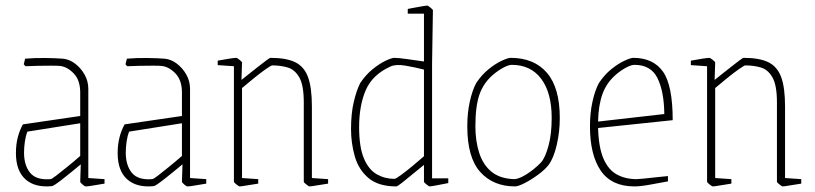

<svg xmlns="http://www.w3.org/2000/svg" viewBox="-20 -657 2915 687"><path d="M166 9Q105 15 71 -15.5Q37 -46 37 -109Q37 -141 44 -167Q51 -193 62 -212L267 -242V-326Q267 -370 244 -394Q221 -418 195 -421Q187 -422 164 -422Q141 -422 115 -421.5Q89 -421 71 -420L65 -427L70 -447Q103 -450 141.5 -449.5Q180 -449 205 -447Q228 -445 248.5 -429.5Q269 -414 282.5 -390.5Q296 -367 296 -339V-20L354 -16V0Q323 5 308.5 7.5Q294 10 287 10Q283 10 275 3Q267 -4 267 -7L269 -69Q233 -39 203 -15.5Q173 8 166 9ZM66 -111Q66 -65 88 -38.5Q110 -12 160 -16Q165 -16 181 -28.5Q197 -41 220 -59.5Q243 -78 267 -99V-216L78 -186Q72 -171 69 -150.5Q66 -130 66 -111Z M530 9Q469 15 435 -15.5Q401 -46 401 -109Q401 -141 408 -167Q415 -193 426 -212L631 -242V-326Q631 -370 608 -394Q585 -418 559 -421Q551 -422 528 -422Q505 -422 479 -421.5Q453 -421 435 -420L429 -427L434 -447Q467 -450 505.5 -449.5Q544 -449 569 -447Q592 -445 612.5 -429.5Q633 -414 646.5 -390.5Q660 -367 660 -339V-20L718 -16V0Q687 5 672.5 7.5Q658 10 651 10Q647 10 639 3Q631 -4 631 -7L633 -69Q597 -39 567 -15.5Q537 8 530 9ZM430 -111Q430 -65 452 -38.5Q474 -12 524 -16Q529 -16 545 -28.5Q561 -41 584 -59.5Q607 -78 631 -99V-216L442 -186Q436 -171 433 -150.5Q430 -130 430 -111Z M837 10Q835 10 826 3Q817 -4 817 -7V-420L759 -424V-440Q786 -445 803 -447.5Q820 -450 826 -450Q828 -450 837 -443Q846 -436 846 -433L844 -371Q855 -380 871.5 -393Q888 -406 904.5 -419Q921 -432 933 -441Q945 -450 948 -450Q1004 -450 1036 -434.5Q1068 -419 1082 -381.5Q1096 -344 1096 -276V-20L1154 -16V0Q1127 4 1110 7Q1093 10 1087 10Q1085 10 1076 3Q1067 -4 1067 -7V-290Q1067 -352 1051 -380Q1035 -408 1009.5 -415.5Q984 -423 954 -423Q950 -423 931.5 -410Q913 -397 889.5 -378Q866 -359 846 -342V-20L904 -16V0Q877 4 860 7Q843 10 837 10Z M1391 -450Q1405 -450 1437 -445.5Q1469 -441 1497 -437V-608H1439V-625Q1439 -625 1454.5 -628Q1470 -631 1487.5 -634Q1505 -637 1509 -637Q1511 -637 1520 -630Q1529 -623 1529 -620L1526 -430V-19H1584V-2Q1584 -2 1569 1Q1554 4 1537.5 7Q1521 10 1517 10Q1515 10 1506 3Q1497 -4 1497 -7V-67Q1478 -52 1456.5 -34Q1435 -16 1418.5 -3Q1402 10 1398 10Q1334 10 1298.5 -20Q1263 -50 1249.5 -97.5Q1236 -145 1236 -195Q1236 -251 1246 -293Q1256 -335 1269 -360Q1289 -390 1314 -410Q1339 -430 1360.5 -440Q1382 -450 1391 -450ZM1377 -419Q1313 -390 1289 -335Q1265 -280 1265 -202Q1265 -131 1282 -90.5Q1299 -50 1328 -33.5Q1357 -17 1391 -17Q1396 -17 1414.5 -30.5Q1433 -44 1456 -63Q1479 -82 1497 -98V-408Q1466 -416 1431.5 -422Q1397 -428 1377 -419Z M1823 10Q1745 10 1698.5 -41.5Q1652 -93 1652 -205Q1652 -253 1661 -293.5Q1670 -334 1684 -360Q1704 -390 1729 -410Q1754 -430 1776 -440Q1798 -450 1807 -450Q1891 -450 1937 -396.5Q1983 -343 1983 -235Q1983 -185 1972 -138Q1961 -91 1943 -67Q1930 -50 1905.5 -32Q1881 -14 1857.5 -2Q1834 10 1823 10ZM1819 -16Q1832 -16 1851 -26Q1870 -36 1888 -50.5Q1906 -65 1916 -76Q1931 -93 1942.5 -135Q1954 -177 1954 -235Q1954 -325 1916.5 -375Q1879 -425 1811 -425Q1800 -425 1782 -415.5Q1764 -406 1746 -391Q1711 -362 1696 -320Q1681 -278 1681 -205Q1681 -153 1694.5 -110.5Q1708 -68 1738 -43Q1768 -18 1819 -16Z M2370 -8Q2342 -3 2307 3.5Q2272 10 2250 10Q2168 10 2129.5 -46.5Q2091 -103 2091 -205Q2091 -253 2100 -293.5Q2109 -334 2123 -360Q2143 -390 2168 -410Q2193 -430 2215 -440Q2237 -450 2246 -450Q2317 -450 2352 -401Q2387 -352 2387 -227L2120 -199Q2122 -129 2139.5 -89Q2157 -49 2187.5 -32.5Q2218 -16 2258 -16Q2262 -16 2283.5 -18Q2305 -20 2330.5 -23Q2356 -26 2370 -27ZM2185 -391Q2150 -361 2135.5 -320Q2121 -279 2120 -222L2357 -249Q2356 -330 2332.5 -377.5Q2309 -425 2250 -425Q2239 -425 2221 -415.5Q2203 -406 2185 -391Z M2530 10Q2528 10 2519 3Q2510 -4 2510 -7V-420L2452 -424V-440Q2479 -445 2496 -447.5Q2513 -450 2519 -450Q2521 -450 2530 -443Q2539 -436 2539 -433L2537 -371Q2548 -380 2564.5 -393Q2581 -406 2597.5 -419Q2614 -432 2626 -441Q2638 -450 2641 -450Q2697 -450 2729 -434.5Q2761 -419 2775 -381.5Q2789 -344 2789 -276V-20L2847 -16V0Q2820 4 2803 7Q2786 10 2780 10Q2778 10 2769 3Q2760 -4 2760 -7V-290Q2760 -352 2744 -380Q2728 -408 2702.5 -415.5Q2677 -423 2647 -423Q2643 -423 2624.5 -410Q2606 -397 2582.5 -378Q2559 -359 2539 -342V-20L2597 -16V0Q2570 4 2553 7Q2536 10 2530 10Z"/></svg>

Font: Grenze Gotisch Thin
Style: Regular
Weight: 100
Designer: Renata Polastri
Foundry: Omnibus-Type
Version: Version 1.001